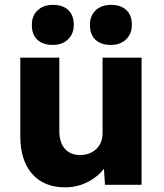

<svg xmlns="http://www.w3.org/2000/svg" viewBox="-20 -772 683 802"><path d="M64.8 -203.4V-531H227.8V-224.8Q227.8 -177.4 250.7 -150.9Q273.6 -124.4 314.8 -124.4Q342 -124.4 363.3 -135.8Q384.6 -147.2 396.5 -167.7Q408.4 -188.2 408.4 -213.8V-531H571.4V0H418.6L411.4 -108.8L441.4 -120.8Q424.6 -63.8 371.2 -26.6Q317.8 10.6 251.8 10.6Q163.6 10.6 114.2 -45.8Q64.8 -102.2 64.8 -203.4ZM355.6 -668Q355.6 -705.8 379.5 -728.7Q403.4 -751.6 443.2 -751.6Q485.2 -751.6 508 -729.8Q530.8 -708 530.8 -668Q530.8 -630.6 506.7 -607.5Q482.6 -584.4 443.2 -584.4Q401.2 -584.4 378.4 -606.2Q355.6 -628 355.6 -668ZM113 -668Q113 -705.8 136.9 -728.7Q160.8 -751.6 200.6 -751.6Q242.6 -751.6 265.4 -729.8Q288.2 -708 288.2 -668Q288.2 -630.6 264.1 -607.5Q240 -584.4 200.6 -584.4Q158.6 -584.4 135.8 -606.2Q113 -628 113 -668Z"/></svg>

Font: Easer Grotesk Variable
Style: Regular
Weight: 400
Designer: Boardeaser, Bonnie Shaver-Troup, Thomas Jockin
Foundry: Lexend
Version: Version 1.001;Glyphs 3.1.2 (3151)